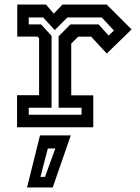

<svg xmlns="http://www.w3.org/2000/svg" viewBox="-20 -560 614 845"><path d="M55 0V-141H152V-391.5L144.5 -399H56V-540H182.5L216.5 -500L255 -540H449.5L559 -430.5L450 -324.5L381 -398.5H324L293.5 -368V-140.5H390.5V0ZM106.5 -55H339V-86H238V-400.5L290 -452.5H414L458 -403.5L481.5 -425.5L428 -483H276.5L221 -427.5L170 -483H106.5V-452.5H161L207 -402V-86H106.5ZM99 265 156 36H291.5L212 265ZM158 218.5H178L223.5 93.5H190.5Z"/></svg>

Font: Tourney SemiBold
Style: Regular
Weight: 600
Version: Version 1.015